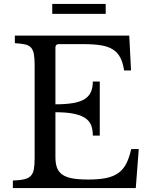

<svg xmlns="http://www.w3.org/2000/svg" viewBox="-20 -950 766 970"><path d="M260 -423Q314 -423 350.5 -429.5Q387 -436 408.5 -450Q430 -464 439.5 -486Q449 -508 449 -538H484V-265H449Q449 -295 440.5 -317Q432 -339 410.5 -353.5Q389 -368 352.5 -375.5Q316 -383 260 -383V-157Q260 -124 268 -102.5Q276 -81 295.5 -67.5Q315 -54 347 -48.5Q379 -43 426 -43Q479 -43 516 -50.5Q553 -58 578 -76Q603 -94 618 -123.5Q633 -153 643 -197H681L666 0H45V-38Q80 -39 101.5 -44Q123 -49 135 -61Q147 -73 151 -95Q155 -117 155 -152V-618Q155 -653 151.5 -674.5Q148 -696 137.5 -708.5Q127 -721 107 -725.5Q87 -730 55 -732V-770H633L642 -594H607Q601 -634 587.5 -659.5Q574 -685 550.5 -700Q527 -715 491 -721Q455 -727 404 -727H277Q260 -727 260 -710ZM244 -880V-930H514V-880Z"/></svg>

Font: Libre Baskerville
Style: Regular
Weight: 400
Designer: Pablo Impallari, Rodrigo Fuenzalida
Foundry: Pablo Impallari, Rodrigo Fuenzalida
Version: Version 1.000; ttfautohint (v0.93) -l 8 -r 50 -G 200 -x 14 -